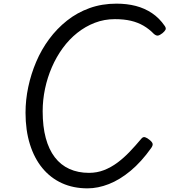

<svg xmlns="http://www.w3.org/2000/svg" viewBox="-20 -1014 929 1053"><path d="M460 19Q382 19 319.5 -9.5Q257 -38 212.5 -92Q168 -146 144 -223Q120 -300 120 -396Q120 -466 135 -537Q150 -608 178.5 -675Q207 -742 249.5 -799.5Q292 -857 347.5 -901Q403 -945 471 -969.5Q539 -994 619 -994Q676 -994 724.5 -981.5Q773 -969 813.5 -942Q854 -915 884 -871Q892 -859 887.5 -850.5Q883 -842 871 -832Q857 -821 847 -819Q837 -817 824 -828Q798 -855 767 -873Q736 -891 698 -900Q660 -909 610 -909Q552 -909 500 -889Q448 -869 403.5 -833.5Q359 -798 324 -750Q289 -702 264.5 -645.5Q240 -589 227 -527.5Q214 -466 214 -404Q214 -320 231 -257Q248 -194 280.5 -151.5Q313 -109 360.5 -87.5Q408 -66 468 -66Q512 -66 550.5 -81Q589 -96 624 -122Q659 -148 691 -181.5Q723 -215 754 -252Q764 -265 775.5 -261.5Q787 -258 800 -247Q815 -235 817 -225.5Q819 -216 809 -202Q755 -126 696 -77Q637 -28 577 -4.5Q517 19 460 19Z"/></svg>

Font: Playwrite DE VA
Style: Regular
Weight: 400
Designer: Veronika Burian, José Scaglione
Foundry: TypeTogether
Version: Version 1.002